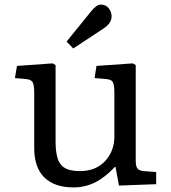

<svg xmlns="http://www.w3.org/2000/svg" viewBox="-20 -802 743 836"><path d="M300 14Q217 14 173 -29.5Q129 -73 129 -157V-396Q129 -432 122 -444Q115 -456 92 -458L45 -462L54 -515L209 -526L222 -519V-186Q222 -144 230 -115Q238 -86 261 -71.5Q284 -57 328 -57Q397 -57 437.5 -100.5Q478 -144 478 -208V-396Q478 -428 472.5 -442Q467 -456 441 -458L392 -462L400 -515L558 -526L571 -519V-102Q571 -79 578 -69Q585 -59 605 -57L660 -53V0L498 6L483 -75H480Q437 -29 393.5 -7.5Q350 14 300 14ZM299 -591 270 -621 377 -753Q400 -782 419 -782Q441 -782 453.5 -766Q466 -750 466 -731Q466 -701 431 -678Z"/></svg>

Font: Literata 7pt
Style: Regular
Weight: 400
Designer: Latin by Veronika Burian and Jose Scaglione. Greek by Irene Vlachou. Cyrillic by Vera Evstafieva.
Foundry: TypeTogether
Version: Version 3.002